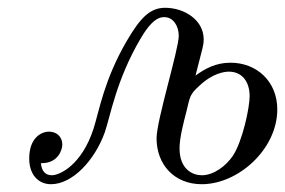

<svg xmlns="http://www.w3.org/2000/svg" viewBox="-20 -462 732 493"><path d="M55 -55C55 -14 78 11 111 11C166 11 223 -50 249 -122C263 -162 278 -256 341 -363C357 -390 377 -418 401 -418H402C425 -418 439 -395 439 -370C439 -335 382 -153 382 -107C382 -39 428 11 498 11C592 11 692 -79 692 -181C692 -254 638 -301 572 -301C533 -301 506 -285 482 -268C502 -346 503 -346 503 -361C503 -411 453 -442 404 -442C365 -442 340 -416 305 -356C247 -256 235 -178 220 -131C190 -39 134 -12 113 -12C96 -12 87 -23 85 -43H87C129 -43 140 -77 140 -91C140 -110 126 -124 106 -124C86 -124 55 -108 55 -55ZM441 -81C441 -108 451 -146 459 -177C468 -214 467 -219 491 -241C527 -275 557 -278 568 -278C600 -278 621 -254 621 -215C621 -186 603 -100 578 -62C561 -37 530 -12 498 -12C475 -12 441 -27 441 -81Z"/></svg>

Font: CMU Serif
Style: Italic
Weight: 500
Italic angle: -14.04°
Version: Version 0.7.0